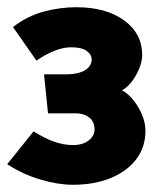

<svg xmlns="http://www.w3.org/2000/svg" viewBox="-20 -791 448 532"><path d="M191 -771Q147 -771 101.5 -759Q56 -747 16 -716L81 -623Q107 -641 131.5 -650.5Q156 -660 177 -660Q206 -660 220 -650Q234 -640 234 -626Q234 -614 225.5 -604.5Q217 -595 201 -590Q185 -585 163 -585H102L113 -477H190Q212 -477 227 -465.5Q242 -454 242 -432Q242 -420 234 -410Q226 -400 213 -394.5Q200 -389 183 -389Q157 -389 131 -398Q105 -407 73 -427L0 -336Q43 -308 92 -293.5Q141 -279 182 -279Q242 -279 287.5 -298Q333 -317 358 -350.5Q383 -384 383 -428Q383 -450 374 -472Q365 -494 350.5 -512.5Q336 -531 318 -541Q332 -548 344.5 -564Q357 -580 365.5 -600.5Q374 -621 374 -638Q374 -698 324 -734.5Q274 -771 191 -771Z"/></svg>

Font: Catamaran Thin Black
Style: Regular
Weight: 900
Version: Version 2.000